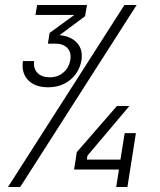

<svg xmlns="http://www.w3.org/2000/svg" viewBox="-20 -750 640 770"><path d="M173 -400Q120 -400 92.5 -429Q65 -458 72 -505H117Q113 -476 130 -458Q147 -440 180 -440Q212 -440 234.5 -459.5Q257 -479 262 -510Q267 -539 250.5 -557Q234 -575 202 -575H172L179 -618L278 -690H122L129 -730H329L321 -685L219 -609Q264 -605 288.5 -578.5Q313 -552 307 -510Q299 -461 262.5 -430.5Q226 -400 173 -400ZM12 0 479 -730H528L61 0ZM446 0 457 -70H277L288 -140L449 -325H499L331 -126L328 -110H463L480 -216H525L491 0Z"/></svg>

Font: NKDuy Mono Thin
Style: Italic
Weight: 100
Italic angle: -9°
Monospace: yes
Designer: NKDuy
Foundry: NKDuy
Version: Version 2.251; ttfautohint (v1.8.4.7-5d5b)